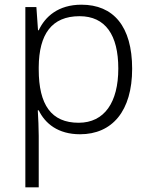

<svg xmlns="http://www.w3.org/2000/svg" viewBox="-20 -562 639 818"><path d="M327 -542C228 -542 172 -491 145 -433H142L135 -532H88V236H145V17C145 -16 143 -58 141 -92H145C172 -36 227 10 321 10C458 10 543 -89 543 -269C543 -450 463 -542 327 -542ZM319 -493C429 -493 484 -413 484 -270C484 -126 425 -39 315 -39C199 -39 145 -115 145 -266V-276C146 -416 200 -493 319 -493Z"/></svg>

Font: Noto Sans Gujarati UI Light
Style: Regular
Weight: 300
Designer: Jelle Bosma - Monotype Design Team, Universal Thirst
Foundry: Monotype Imaging Inc.
Version: Version 2.106